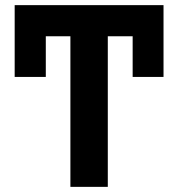

<svg xmlns="http://www.w3.org/2000/svg" viewBox="-20 -727 686 747"><path d="M496.1 -427.7V-585.9H399.4V0H253.9V-585.9H158.2V-427.7H37.1V-707H616.2V-427.7Z"/></svg>

Font: Pretendard Std
Style: Bold
Weight: 700
Designer: Base glyphs from Inter by Rasmus Andersson; Hangeul glyphs from Noto Sans CJK(Source Han Sans) by Jang Soo-young and Kan
Foundry: Kil Hyung-jin
Version: Version 1.309